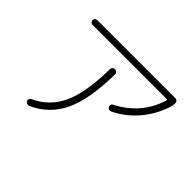

<svg xmlns="http://www.w3.org/2000/svg" viewBox="-139 -983 1277 1277"><g transform="rotate(45 500.0 -344.0)"><path d="M148.4 -662.1Q139.6 -662.1 132.8 -668.9Q126 -675.8 126 -685.1Q126 -694.3 132.3 -700.7Q138.7 -707 148.4 -707H883.8Q892.6 -707 899.4 -700.7Q906.2 -694.3 906.2 -684.6Q906.2 -666 899.4 -640.6Q867.2 -543 802.2 -465.8Q737.3 -388.7 644.5 -342.8Q625 -333 612.3 -352.5Q601.6 -372.1 621.1 -383.8Q795.9 -473.6 851.6 -654.3Q853.5 -662.1 845.7 -662.1ZM438.5 -536.1Q438.5 -545.9 445.3 -552.7Q452.1 -559.6 461.9 -559.6Q471.7 -559.6 479.5 -552.7Q487.3 -545.9 487.3 -536.1Q484.4 -301.8 424.8 -172.9Q365.2 -43.9 232.4 16.6Q223.6 20.5 213.9 17.1Q204.1 13.7 199.2 4.9Q194.3 -2.9 197.8 -12.2Q201.2 -21.5 210 -25.4Q329.1 -80.1 382.8 -199.2Q436.5 -318.4 438.5 -536.1Z"/></g></svg>

Font: Rounded Mgen+ 1m light
Style: Regular
Weight: 200
Designer: [Source Han Sans]
Ryoko NISHIZUKA  (kana & ideographs); Paul D. Hunt (Latin, Greek & Cyrillic); Wenlong ZHANG  (bopomofo
Version: Version 1.059.20150602